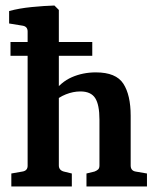

<svg xmlns="http://www.w3.org/2000/svg" viewBox="-20 -675 568 695"><path d="M18 -523H314V-473H18ZM21 0V-47L61 -54Q80 -57 80 -75V-561Q80 -579 62 -582L13 -590V-635Q49 -645 95 -649.5Q141 -654 177 -655L193 -639V-76Q193 -59 211 -54L240 -47V0ZM293 0V-47L322 -54Q330 -57 335 -61.5Q340 -66 340 -76V-242Q340 -296 324.5 -320Q309 -344 271 -344Q245 -344 218.5 -333.5Q192 -323 171 -303L172 -338Q200 -378 240 -395.5Q280 -413 327 -413Q400 -413 426.5 -372Q453 -331 453 -256V-76Q453 -57 471 -54L512 -47V0Z"/></svg>

Font: Rasa SemiBold
Style: Regular
Weight: 600
Designer: Anna Giedrys (Yrsa+Rasa design), David Brezina (Yrsa art-direction, Rasa art-direction, design)
Foundry: Rosetta Type Foundry
Version: Version 2.004